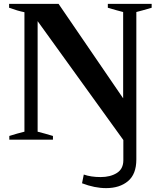

<svg xmlns="http://www.w3.org/2000/svg" viewBox="-20 -720 829 990"><path d="M403 225 412 180Q449 193 499 193Q549 193 582.5 172Q616 151 616 106V2L174 -611V-41Q210 -32 253 -19V0H28V-19Q69 -32 106 -41V-657Q71 -664 27 -680V-700H282L615 -213V-658Q587 -665 536 -680V-700H762V-680Q711 -665 683 -658V102Q683 178 640 214Q597 250 527 250Q468 250 403 225Z"/></svg>

Font: Trirong ExtraBold
Style: Regular
Weight: 800
Designer: Katatrad Team
Foundry: CadsonDemak
Version: Version 1.001